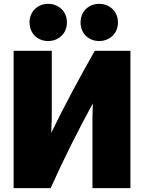

<svg xmlns="http://www.w3.org/2000/svg" viewBox="-20 -968 769 1001"><path d="M660 13H462V-357L464 -429C389 -292 309 -133 244 13H51V-703H250V-352L247 -275C317 -420 403 -578 474 -703H660ZM329 -851C329 -791 283 -754 231 -754C179 -754 134 -791 134 -851C134 -911 179 -948 231 -948C283 -948 329 -911 329 -851ZM595 -851C595 -791 549 -754 497 -754C445 -754 400 -791 400 -851C400 -911 445 -948 497 -948C549 -948 595 -911 595 -851Z"/></svg>

Font: Repo Black
Style: Regular
Weight: 900
Designer: Stefan Peev
Foundry: Context Ltd
Version: Version 1.502